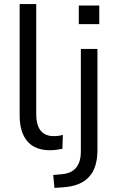

<svg xmlns="http://www.w3.org/2000/svg" viewBox="-20 -725 571 938"><path d="M225 9Q151 9 113.5 -35Q76 -79 76 -161V-705H157V-167Q157 -132 166.5 -108Q176 -84 195 -72Q214 -60 242 -60Q254 -60 265.5 -61.5Q277 -63 287 -66L285 2Q269 5 254.5 7Q240 9 225 9ZM365 -607V-698H465V-607ZM246 193 240 130 283 126Q329 122 352 94Q375 66 375 15V-486H456V7Q456 51 446 83.5Q436 116 415 139Q394 162 363 174.5Q332 187 289 190Z"/></svg>

Font: NunitoSans1
Style: Book
Weight: 400
Designer: Vernon Adams
Foundry: Vernon Adams
Version: Version 3.101;gftools[0.9.27]